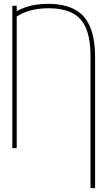

<svg xmlns="http://www.w3.org/2000/svg" viewBox="-20 -757 545 981"><path d="M465.8 204.1H442.4V-463.9Q442.9 -559.6 418.7 -614.3Q394.5 -668.9 346.9 -691.9Q299.3 -714.8 228.5 -714.8Q176.8 -714.8 135 -703.4Q93.3 -691.9 59.6 -668.9L48.8 -689.5Q83.5 -712.9 127.4 -725.1Q171.4 -737.3 226.6 -737.3Q303.7 -737.3 356.9 -711.2Q410.2 -685.1 438 -625Q465.8 -564.9 465.8 -461.9ZM65.4 -727.5V0H43V-727.5Z"/></svg>

Font: Inter 18pt Thin
Style: Regular
Weight: 250
Designer: Rasmus Andersson
Foundry: rsms
Version: Version 4.001;git-66647c0bb